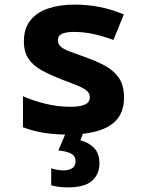

<svg xmlns="http://www.w3.org/2000/svg" viewBox="-20 -576 640 836"><path d="M272 10Q223 10 175.5 3Q128 -4 80 -22V-157Q123 -138 177 -124.5Q231 -111 289 -111Q327 -111 349 -120.5Q371 -130 371 -152Q371 -171 356 -182.5Q341 -194 312.5 -205.5Q284 -217 241 -233Q196 -251 160.5 -270.5Q125 -290 104.5 -319.5Q84 -349 84 -396Q84 -452 112.5 -487.5Q141 -523 191 -539.5Q241 -556 307 -556Q360 -556 414 -545.5Q468 -535 519 -513L474 -402Q428 -419 386.5 -428Q345 -437 302 -437Q269 -437 250.5 -429Q232 -421 232 -401Q232 -383 246 -371.5Q260 -360 287 -350.5Q314 -341 352 -327Q397 -311 435 -291Q473 -271 496.5 -238.5Q520 -206 520 -151Q520 -95 492 -59.5Q464 -24 409 -7Q354 10 272 10ZM275 240Q255 240 236.5 237.5Q218 235 203 231V157Q216 161 229.5 163.5Q243 166 255 166Q278 166 293.5 157Q309 148 309 126Q309 104 291 93.5Q273 83 234 79L270 -5H345L330 35Q366 44 389.5 68Q413 92 413 136Q413 182 381 211Q349 240 275 240Z"/></svg>

Font: Noto Sans Mono
Style: Bold
Weight: 700
Designer: Monotype Design Team
Foundry: Monotype Imaging Inc.
Version: Version 2.014